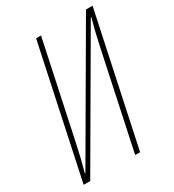

<svg xmlns="http://www.w3.org/2000/svg" viewBox="-174 -812 823 910"><g transform="rotate(-30 237.5 -357.0)"><path d="M14 0H50L440 -670H443C428 -615 426 -609 408 -526L296 0H323L475 -714H439L49 -44H46C61 -99 68 -127 81 -188L193 -714H166Z"/></g></svg>

Font: Noto Sans ExtraCondensed Thin
Style: Italic
Weight: 100
Width: 2
Italic angle: -12°
Designer: Monotype Design Team
Foundry: Monotype Imaging Inc.
Version: Version 2.013